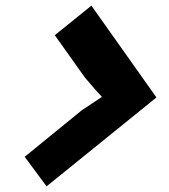

<svg xmlns="http://www.w3.org/2000/svg" viewBox="-20 -745 595 676"><path d="M301.8 -725.1 530.8 -401.9 144 -88.9 66.9 -192.9 268.1 -356.9 338.9 -403.8 314 -431.2 278.8 -472.2 172.9 -621.1Z"/></svg>

Font: Sinkin Sans 700 Bold Italic
Style: Bold Italic
Weight: 700
Italic angle: -112°
Designer: Keith Bates
Foundry: K-Type
Version: Sinkin Sans (version 1.0)  by Keith Bates   •   © 2014   www